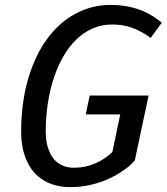

<svg xmlns="http://www.w3.org/2000/svg" viewBox="-20 -741 670 771"><path d="M521.5 -97.7Q519.5 -94.2 510.3 -84.7Q501 -75.2 484.9 -63.2Q468.8 -51.3 446.5 -38.3Q424.3 -25.4 396.5 -14.6Q368.7 -3.9 335.2 3.2Q301.8 10.3 263.7 10.3Q225.1 10.3 195.6 1Q166 -8.3 143.8 -24.4Q121.6 -40.5 106.4 -62Q91.3 -83.5 82.3 -107.7Q73.2 -131.8 69.1 -157.7Q64.9 -183.6 64.9 -208Q64.9 -328.6 93 -424.1Q121.1 -519.5 169.7 -585.4Q218.3 -651.4 283.7 -686.3Q349.1 -721.2 424.3 -721.2Q465.3 -721.2 497.8 -714.1Q530.3 -707 555.2 -696.3Q580.1 -685.5 598.4 -673.1Q616.7 -660.6 629.9 -649.9L585 -588.9Q564 -604 544.7 -614.3Q525.4 -624.5 506.6 -630.9Q487.8 -637.2 469 -639.9Q450.2 -642.6 430.2 -642.6Q388.2 -642.6 352.1 -626.7Q315.9 -610.8 286.4 -582.3Q256.8 -553.7 233.9 -513.7Q210.9 -473.6 195.3 -425.5Q179.7 -377.4 171.6 -322.8Q163.6 -268.1 163.6 -209.5Q163.6 -199.2 165 -184.8Q166.5 -170.4 170.7 -154.5Q174.8 -138.7 182.6 -123Q190.4 -107.4 203.1 -95Q215.8 -82.5 234.4 -75Q252.9 -67.4 278.8 -67.4Q300.3 -67.4 321.3 -71.8Q342.3 -76.2 361.8 -84.5Q381.3 -92.8 398.9 -104.5Q416.5 -116.2 431.2 -130.4L462.9 -281.7H324.2L340.3 -357.4H576.7Z"/></svg>

Font: Ufes Sans
Style: Italic
Weight: 400
Designer: Ricardo Esteves & Filipe Motta
Foundry: ProDesignUfes - Ricardo Esteves, Filipe Motta
Version: Version 2.0